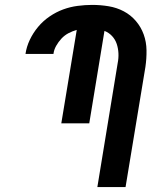

<svg xmlns="http://www.w3.org/2000/svg" viewBox="-20 -763 640 783"><path d="M377 0 460 -506Q464 -526 463 -546Q462 -566 456 -584Q450 -602 437 -616Q424 -630 406 -637L344 -260H230L293 -641Q275 -636 259 -627.5Q243 -619 230.5 -605.5Q218 -592 209 -576Q200 -560 198 -543H84Q88 -572 101.5 -600.5Q115 -629 135.5 -653.5Q156 -678 182.5 -696Q209 -714 237.5 -724.5Q266 -735 296.5 -739Q327 -743 356 -743Q390 -743 423 -737.5Q456 -732 484.5 -717Q513 -702 534 -677.5Q555 -653 566 -622.5Q577 -592 577.5 -558Q578 -524 573 -490L492 0Z"/></svg>

Font: Iosevka XBd Ex Obl
Style: Regular
Weight: 800
Width: 7
Italic angle: -9°
Monospace: yes
Designer: Belleve Invis
Foundry: Belleve Invis
Version: Version 32.5.0; ttfautohint (v1.8.4)